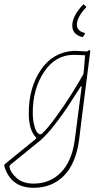

<svg xmlns="http://www.w3.org/2000/svg" viewBox="-78 -697 513 914"><path d="M316 -520Q266 -532 266 -575Q266 -621 319 -677L332 -666V-662Q288 -615 288 -579Q288 -549 326 -540V-536Q325 -533 316 -520ZM277 -455 336 -452 347 -459 352 -456 311 -133 299 -35Q284 81 227 139Q170 197 82 197Q-28 197 -58 92L-56 85L94 -37V-42Q59 -77 59 -158Q59 -280 116.5 -364.5Q174 -449 273 -455ZM78 -162Q78 -125 85 -99.5Q92 -74 100 -65.5Q108 -57 114 -57Q121 -57 149 -89.5Q177 -122 224.5 -191.5Q272 -261 319 -344L322 -370L327 -434L274 -436Q186 -436 132 -355Q78 -274 78 -162ZM82 177Q160 177 212 124Q264 71 278 -31L311 -286H307Q264 -219 241 -184Q218 -149 183 -104Q148 -59 117 -31L-27 86Q-33 91 -33 96Q-30 122 0 149.5Q30 177 82 177Z"/></svg>

Font: Alegreya Sans Thin
Style: Italic
Weight: 100
Italic angle: -7°
Designer: Juan Pablo del Peral
Foundry: Huerta Tipografica
Version: Version 2.007